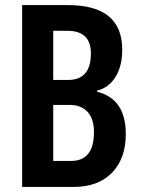

<svg xmlns="http://www.w3.org/2000/svg" viewBox="-20 -734 554 754"><path d="M247 -714Q460 -714 460 -539Q460 -475 434 -432.5Q408 -390 361 -378V-374Q419 -359 446.5 -317.5Q474 -276 474 -207Q474 -112 420 -56Q366 0 270 0H67V-714ZM247 -420Q337 -420 337 -524Q337 -613 245 -613H189V-420ZM189 -322V-102H259Q349 -102 349 -215Q349 -267 324 -294.5Q299 -322 253 -322Z"/></svg>

Font: Noto Sans Bengali ExtraCondensed SemiBold
Style: Regular
Weight: 600
Width: 2
Designer: Joana Ranito - Universal Thirst; Jelle Bosma - Monotype Design Team
Foundry: Universal Thirst ehf.
Version: Version 3.000; ttfautohint (v1.8.4.7-5d5b)